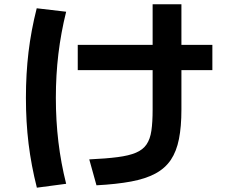

<svg xmlns="http://www.w3.org/2000/svg" viewBox="-20 -813 1040 889"><path d="M393.3 -75Q471.7 -78.6 524.5 -85.5Q577.4 -92.3 609.5 -106Q641.7 -119.6 658.5 -144.3Q675.4 -169 681 -208.2Q686.7 -247.3 686.7 -305V-793.3H820V-305Q820 -226.7 808.6 -169.3Q797.3 -112 771 -72.8Q744.6 -33.7 699.3 -9.3Q654 15 586.8 27.5Q519.7 40 426.7 45ZM340 -488.4V-605.3H963.3V-488.4ZM150.7 56Q124.7 -46.7 112.3 -147.3Q100 -248 100 -360Q100 -471.3 112 -571.7Q124 -672 150 -774.7L286.3 -758.7Q262.3 -662 250.4 -563.7Q238.6 -465.3 238.6 -360Q238.6 -254.7 250.4 -156Q262.3 -57.3 286.3 38Z"/></svg>

Font: M PLUS 1 Thin
Style: Regular
Weight: 100
Designer: Coji Morishita
Foundry: UNDERFOREST DESIGN
Version: Version 1.001